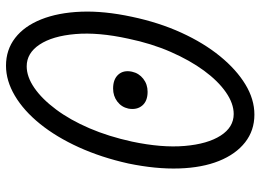

<svg xmlns="http://www.w3.org/2000/svg" viewBox="-134 -720 868 640"><g transform="rotate(-90 300.0 -400.0)"><path d="M238 14Q185 14 145.5 -17Q106 -48 83.5 -104Q61 -160 58.5 -237Q56 -314 75 -406Q95 -496 129 -571Q163 -646 207 -700.5Q251 -755 301 -784.5Q351 -814 401 -814Q454 -814 493.5 -783.5Q533 -753 555.5 -696.5Q578 -640 581 -563.5Q584 -487 564 -394Q545 -304 511 -229.5Q477 -155 432.5 -100.5Q388 -46 338.5 -16Q289 14 238 14ZM240 -55Q275 -55 312.5 -81Q350 -107 384.5 -154Q419 -201 447 -265Q475 -329 491 -406Q513 -506 506.5 -582.5Q500 -659 471.5 -702Q443 -745 399 -745Q364 -745 327 -719.5Q290 -694 255 -647Q220 -600 192.5 -536Q165 -472 148 -394Q127 -295 133.5 -218.5Q140 -142 168 -98.5Q196 -55 240 -55ZM314 -342Q283 -342 268 -360Q253 -378 258 -406Q263 -429 281.5 -443Q300 -457 325 -457Q356 -457 371.5 -439.5Q387 -422 381 -394Q376 -371 357.5 -356.5Q339 -342 314 -342Z"/></g></svg>

Font: Victor Mono
Style: Italic
Weight: 400
Italic angle: -12°
Monospace: yes
Designer: Rune Bjørnerås
Version: Version 1.561;gftools[0.9.30]